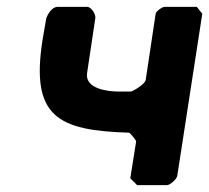

<svg xmlns="http://www.w3.org/2000/svg" viewBox="-20 -540 610 560"><path d="M360 -20 380 0H467C476 0 495 -17 497 -27L570 -500L554 -520H460C453 -520 435 -507 434 -500L405 -307C403 -295 372 -276 362 -273H325C297 -273 227 -280 234 -327L258 -487C260 -497 247 -520 234 -520H148C131 -520 119 -498 115 -487C113 -477 106 -433 104 -423C69 -200 148 -159 357 -153C359 -152 378 -131 377 -127Z"/></svg>

Font: Asimov Print
Style: CIt
Weight: 500
Designer: Google
Version: Version 2.000980: 2014